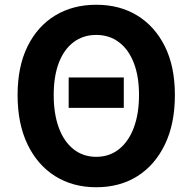

<svg xmlns="http://www.w3.org/2000/svg" viewBox="-20 -774 810 808"><path d="M269 -320V-448H501V-320ZM385 14Q287 14 212.5 -32.5Q138 -79 96 -166Q54 -253 54 -374Q54 -494 96 -579Q138 -664 212.5 -709Q287 -754 385 -754Q484 -754 558 -708.5Q632 -663 674 -578.5Q716 -494 716 -374Q716 -253 674 -166Q632 -79 558 -32.5Q484 14 385 14ZM385 -114Q440 -114 480.5 -146Q521 -178 543 -236.5Q565 -295 565 -374Q565 -453 543 -509.5Q521 -566 480.5 -596.5Q440 -627 385 -627Q330 -627 289.5 -596.5Q249 -566 227.5 -509.5Q206 -453 206 -374Q206 -295 227.5 -236.5Q249 -178 289.5 -146Q330 -114 385 -114Z"/></svg>

Font: Farlight84_Sys_V01
Style: Bold
Weight: 700
Designer: Monotype Design Team, Nadine Chahine and Nizar Qandah
Foundry: Monotype Imaging Inc.
Version: Version 2.004;October 31, 2024;FontCreator 14.0.0.2814 64-bi